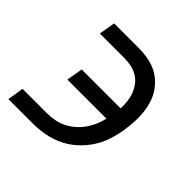

<svg xmlns="http://www.w3.org/2000/svg" viewBox="-139 -649 778 778"><g transform="rotate(45 250.0 -260.0)"><path d="M147 0H8L19 -70H159Q179 -70 201 -74Q223 -78 242.5 -87.5Q262 -97 279.5 -112Q297 -127 310 -145.5Q323 -164 331.5 -184Q340 -204 345 -225H121L133 -295H356Q357 -316 354.5 -336Q352 -356 345 -374Q338 -392 326.5 -407Q315 -422 298.5 -432Q282 -442 262 -446Q242 -450 222 -450H82L94 -520H234Q259 -520 284 -516Q309 -512 331.5 -502Q354 -492 372 -476Q390 -460 403 -439.5Q416 -419 423 -395.5Q430 -372 432.5 -347Q435 -322 433.5 -296Q432 -270 428 -244Q423 -212 412.5 -179.5Q402 -147 382.5 -117.5Q363 -88 336.5 -64.5Q310 -41 278.5 -26.5Q247 -12 213.5 -6Q180 0 147 0Z"/></g></svg>

Font: Iosevka Oblique
Style: Regular
Weight: 400
Italic angle: -9°
Monospace: yes
Designer: Belleve Invis
Foundry: Belleve Invis
Version: Version 32.5.0; ttfautohint (v1.8.4)